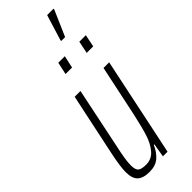

<svg xmlns="http://www.w3.org/2000/svg" viewBox="-293 -908 937 937"><g transform="rotate(-45 175.0 -439.5)"><path d="M15 -74Q15 -111 31 -188L99 -510H139L74 -197Q56 -116 56 -80Q56 -49 68 -39Q80 -29 111 -29Q150 -29 174.5 -58Q199 -87 212.5 -129.5Q226 -172 242 -245L298 -510H337L230 0H198L210 -71H206Q191 -36 166 -14Q141 8 99 8Q55 8 35 -11Q15 -30 15 -74ZM146 -620 160 -684H205L191 -620ZM292 -620 305 -684H350L337 -620ZM245 -749V-754L286 -887H330V-882L272 -749Z"/></g></svg>

Font: Saira Ultra Condensed ExLight
Style: Italic
Weight: 200
Width: 1
Italic angle: -12°
Designer: Hector Gatti with collaboration of the Omnibus-Type team
Foundry: Omnibus-Type
Version: Version 1.001; ttfautohint (v1.8)